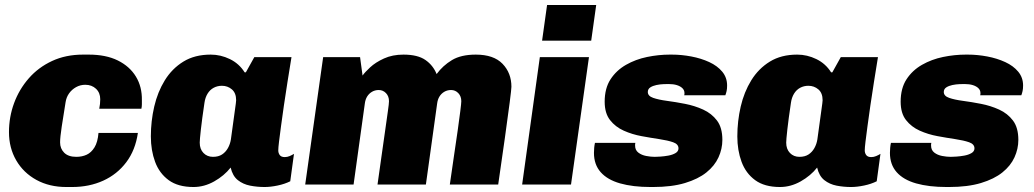

<svg xmlns="http://www.w3.org/2000/svg" viewBox="-20 -740 4147 770"><path d="M246 10Q178 10 126 -18.5Q74 -47 45 -97Q16 -147 16 -210Q16 -271 36.5 -326.5Q57 -382 95.5 -426Q134 -470 189 -495.5Q244 -521 313 -521H336Q405 -521 452.5 -497.5Q500 -474 525 -433Q550 -392 549 -338Q549 -330 549 -321.5Q549 -313 547 -304H378Q380 -313 381 -323Q382 -333 382 -342Q382 -368 365 -384Q348 -400 322 -400Q302 -400 285 -390.5Q268 -381 257 -365.5Q246 -350 243 -330Q234 -275 227.5 -232Q221 -189 221 -169Q221 -144 237.5 -127.5Q254 -111 286 -111Q309 -111 327.5 -119.5Q346 -128 359 -149Q372 -170 375 -207H533Q523 -138 486.5 -89.5Q450 -41 394 -15.5Q338 10 269 10Z M756 10Q694 10 656.5 -17.5Q619 -45 602 -91Q585 -137 585 -193Q585 -254 598.5 -312.5Q612 -371 641 -418Q670 -465 715.5 -493Q761 -521 825 -521Q865 -521 902 -503Q939 -485 961 -450H966L1000 -511H1149Q1141 -461 1133 -411.5Q1125 -362 1118.5 -316.5Q1112 -271 1107 -234Q1102 -197 1099 -172Q1096 -147 1096 -137Q1096 -126 1102 -118Q1108 -110 1122 -110Q1132 -110 1141.5 -114Q1151 -118 1159 -123L1144 -13Q1122 -2 1093.5 4Q1065 10 1041 10Q1011 10 983 4.5Q955 -1 934 -17.5Q913 -34 905 -68Q879 -35 839 -12.5Q799 10 756 10ZM834 -111Q856 -111 870.5 -120.5Q885 -130 894 -146Q903 -162 906 -181Q917 -263 922 -297.5Q927 -332 927 -338Q927 -367 910 -381.5Q893 -396 870 -396Q852 -396 837 -388Q822 -380 812.5 -364.5Q803 -349 800 -328Q790 -261 785.5 -220Q781 -179 781 -168Q781 -142 796 -126.5Q811 -111 834 -111Z M1204 0 1276 -511H1424L1434 -437Q1443 -450 1464.5 -470Q1486 -490 1520 -505.5Q1554 -521 1598 -521Q1655 -521 1686 -499.5Q1717 -478 1731 -443Q1756 -477 1792.5 -499Q1829 -521 1888 -521Q1960 -521 1995.5 -484Q2031 -447 2031 -392Q2031 -383 2024 -328.5Q2017 -274 2005 -188.5Q1993 -103 1978 0H1784Q1792 -58 1800.5 -114Q1809 -170 1815.5 -216.5Q1822 -263 1826 -294.5Q1830 -326 1830 -334Q1830 -354 1818 -366.5Q1806 -379 1789 -379Q1774 -379 1762 -372Q1750 -365 1742.5 -353Q1735 -341 1733 -324L1688 0H1494Q1502 -58 1510 -113.5Q1518 -169 1524.5 -215.5Q1531 -262 1535.5 -293.5Q1540 -325 1540 -334Q1540 -354 1528 -366.5Q1516 -379 1499 -379Q1484 -379 1472 -372Q1460 -365 1452.5 -353Q1445 -341 1443 -324L1398 0Z M2074 0 2145 -511H2342L2270 0ZM2154 -577 2174 -720H2371L2351 -577Z M2589 10Q2518 10 2467 -4.5Q2416 -19 2389 -49.5Q2362 -80 2362 -127Q2362 -137 2363 -147.5Q2364 -158 2366 -167H2528Q2527 -163 2527 -161Q2527 -159 2527 -156Q2527 -138 2540 -128Q2553 -118 2571.5 -114.5Q2590 -111 2606 -111Q2613 -111 2628.5 -112Q2644 -113 2660.5 -116Q2677 -119 2689 -126Q2701 -133 2701 -145Q2701 -162 2679.5 -169.5Q2658 -177 2624.5 -182Q2591 -187 2553 -194Q2515 -201 2481.5 -216Q2448 -231 2426.5 -258.5Q2405 -286 2405 -332Q2405 -386 2428.5 -422Q2452 -458 2490.5 -480Q2529 -502 2575 -511.5Q2621 -521 2666 -521H2674Q2713 -521 2752.5 -513.5Q2792 -506 2824.5 -491Q2857 -476 2876.5 -452.5Q2896 -429 2896 -397Q2896 -384 2894 -375Q2892 -366 2889 -358H2724Q2725 -360 2725 -363Q2725 -366 2725 -367Q2725 -378 2717 -386Q2709 -394 2695 -398.5Q2681 -403 2661 -403Q2654 -403 2640.5 -402.5Q2627 -402 2612.5 -399Q2598 -396 2588 -389.5Q2578 -383 2578 -371Q2578 -355 2599.5 -347.5Q2621 -340 2655 -335.5Q2689 -331 2727.5 -323.5Q2766 -316 2800 -300.5Q2834 -285 2855.5 -256.5Q2877 -228 2877 -179Q2877 -143 2861.5 -109Q2846 -75 2813 -48.5Q2780 -22 2727 -6Q2674 10 2599 10Z M3108 10Q3046 10 3008.5 -17.5Q2971 -45 2954 -91Q2937 -137 2937 -193Q2937 -254 2950.5 -312.5Q2964 -371 2993 -418Q3022 -465 3067.5 -493Q3113 -521 3177 -521Q3217 -521 3254 -503Q3291 -485 3313 -450H3318L3352 -511H3501Q3493 -461 3485 -411.5Q3477 -362 3470.5 -316.5Q3464 -271 3459 -234Q3454 -197 3451 -172Q3448 -147 3448 -137Q3448 -126 3454 -118Q3460 -110 3474 -110Q3484 -110 3493.5 -114Q3503 -118 3511 -123L3496 -13Q3474 -2 3445.5 4Q3417 10 3393 10Q3363 10 3335 4.5Q3307 -1 3286 -17.5Q3265 -34 3257 -68Q3231 -35 3191 -12.5Q3151 10 3108 10ZM3186 -111Q3208 -111 3222.5 -120.5Q3237 -130 3246 -146Q3255 -162 3258 -181Q3269 -263 3274 -297.5Q3279 -332 3279 -338Q3279 -367 3262 -381.5Q3245 -396 3222 -396Q3204 -396 3189 -388Q3174 -380 3164.5 -364.5Q3155 -349 3152 -328Q3142 -261 3137.5 -220Q3133 -179 3133 -168Q3133 -142 3148 -126.5Q3163 -111 3186 -111Z M3776 10Q3705 10 3654 -4.5Q3603 -19 3576 -49.5Q3549 -80 3549 -127Q3549 -137 3550 -147.5Q3551 -158 3553 -167H3715Q3714 -163 3714 -161Q3714 -159 3714 -156Q3714 -138 3727 -128Q3740 -118 3758.5 -114.5Q3777 -111 3793 -111Q3800 -111 3815.5 -112Q3831 -113 3847.5 -116Q3864 -119 3876 -126Q3888 -133 3888 -145Q3888 -162 3866.5 -169.5Q3845 -177 3811.5 -182Q3778 -187 3740 -194Q3702 -201 3668.5 -216Q3635 -231 3613.5 -258.5Q3592 -286 3592 -332Q3592 -386 3615.5 -422Q3639 -458 3677.5 -480Q3716 -502 3762 -511.5Q3808 -521 3853 -521H3861Q3900 -521 3939.5 -513.5Q3979 -506 4011.5 -491Q4044 -476 4063.5 -452.5Q4083 -429 4083 -397Q4083 -384 4081 -375Q4079 -366 4076 -358H3911Q3912 -360 3912 -363Q3912 -366 3912 -367Q3912 -378 3904 -386Q3896 -394 3882 -398.5Q3868 -403 3848 -403Q3841 -403 3827.5 -402.5Q3814 -402 3799.5 -399Q3785 -396 3775 -389.5Q3765 -383 3765 -371Q3765 -355 3786.5 -347.5Q3808 -340 3842 -335.5Q3876 -331 3914.5 -323.5Q3953 -316 3987 -300.5Q4021 -285 4042.5 -256.5Q4064 -228 4064 -179Q4064 -143 4048.5 -109Q4033 -75 4000 -48.5Q3967 -22 3914 -6Q3861 10 3786 10Z"/></svg>

Font: Chivo Medium Black
Style: Italic
Weight: 900
Italic angle: -8.05°
Version: Version 2.002